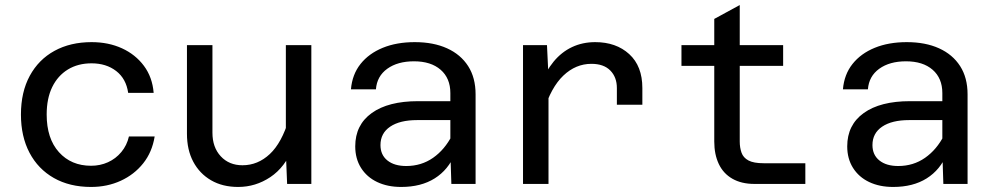

<svg xmlns="http://www.w3.org/2000/svg" viewBox="-20 -729 3940 761"><path d="M341 12Q256 12 193.5 -23.5Q131 -59 97 -123.5Q63 -188 63 -275Q63 -364 98 -428.5Q133 -493 196 -527.5Q259 -562 343 -562Q410 -562 463.5 -537.5Q517 -513 550.5 -468Q584 -423 589 -361H488Q480 -417 440.5 -447.5Q401 -478 343 -478Q289 -478 249 -453.5Q209 -429 187 -384Q165 -339 165 -275Q165 -180 213.5 -126Q262 -72 341 -72Q377 -72 408 -86Q439 -100 461 -126.5Q483 -153 491 -188H593Q583 -126 547.5 -81.5Q512 -37 458.5 -12.5Q405 12 341 12Z M822 -550V-203Q822 -145 855 -109.5Q888 -74 941 -74Q1002 -74 1049.5 -118.5Q1097 -163 1125 -257L1141 -144Q1110 -66 1051.5 -27Q993 12 924 12Q862 12 816.5 -14.5Q771 -41 746 -88Q721 -135 721 -199V-550ZM1214 -550V0H1118L1113 -124V-550Z M1769 0 1765 -125V-360Q1765 -419 1726.5 -452.5Q1688 -486 1621 -486Q1556 -486 1515 -456.5Q1474 -427 1470 -375H1371Q1376 -434 1409 -475.5Q1442 -517 1497 -539.5Q1552 -562 1624 -562Q1698 -562 1752 -537.5Q1806 -513 1835.5 -467Q1865 -421 1865 -355V0ZM1570 12Q1516 12 1475 -7.5Q1434 -27 1411 -63.5Q1388 -100 1388 -149Q1388 -234 1453.5 -281Q1519 -328 1637 -328H1778V-253H1633Q1565 -253 1526.5 -227Q1488 -201 1488 -154Q1488 -115 1515.5 -93Q1543 -71 1590 -71Q1650 -71 1696.5 -103.5Q1743 -136 1772 -193L1783 -119Q1757 -56 1703 -22Q1649 12 1570 12Z M2425 -314V-380Q2425 -423 2399 -449.5Q2373 -476 2324 -476Q2262 -476 2213 -429.5Q2164 -383 2135 -288L2121 -390Q2143 -447 2174.5 -485Q2206 -523 2247.5 -542.5Q2289 -562 2339 -562Q2422 -562 2474 -514.5Q2526 -467 2526 -380V-314ZM2053 0V-550H2148L2154 -425V0Z M2970 0Q2919 0 2883 -20.5Q2847 -41 2829 -79Q2811 -117 2811 -168V-654L2912 -709V-168Q2912 -144 2919 -124Q2926 -104 2946.5 -93Q2967 -82 3007 -82H3172V0ZM2681 -468V-550H3084V-468Z M3719 0 3715 -125V-360Q3715 -419 3676.5 -452.5Q3638 -486 3571 -486Q3506 -486 3465 -456.5Q3424 -427 3420 -375H3321Q3326 -434 3359 -475.5Q3392 -517 3447 -539.5Q3502 -562 3574 -562Q3648 -562 3702 -537.5Q3756 -513 3785.5 -467Q3815 -421 3815 -355V0ZM3520 12Q3466 12 3425 -7.5Q3384 -27 3361 -63.5Q3338 -100 3338 -149Q3338 -234 3403.5 -281Q3469 -328 3587 -328H3728V-253H3583Q3515 -253 3476.5 -227Q3438 -201 3438 -154Q3438 -115 3465.5 -93Q3493 -71 3540 -71Q3600 -71 3646.5 -103.5Q3693 -136 3722 -193L3733 -119Q3707 -56 3653 -22Q3599 12 3520 12Z"/></svg>

Font: Azeret Mono Thin
Style: Regular
Weight: 400
Version: Version 1.002